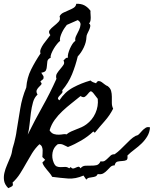

<svg xmlns="http://www.w3.org/2000/svg" viewBox="-70 -937 810 1012"><path d="M720.7 -265.6Q718.8 -239.3 706.5 -218.8Q694.3 -198.2 676.8 -181.2Q659.2 -164.1 638.7 -148.9Q618.2 -133.8 601.6 -117.2Q604.5 -96.7 595.7 -92.8Q586.9 -88.9 574.7 -88.4Q562.5 -87.9 550.3 -85.4Q538.1 -83 534.2 -65.4Q520.5 -65.4 511.7 -56.6Q502.9 -47.9 494.1 -38.6Q485.4 -29.3 474.1 -22.9Q462.9 -16.6 445.3 -19.5Q440.4 -9.8 432.6 -6.8Q424.8 -3.9 416 -2.9Q407.2 -2 398.9 0Q390.6 2 384.8 9.8L370.1 -11.7Q328.1 6.8 288.6 3.9Q249 1 205.1 -4.9Q199.2 -15.6 191.9 -24.4Q184.6 -33.2 177.2 -42Q169.9 -50.8 163.6 -59.6Q157.2 -68.4 153.3 -80.1L168 -94.7L153.3 -109.4Q153.3 -117.2 154.3 -127Q155.3 -136.7 154.8 -146Q154.3 -155.3 150.9 -163.6Q147.5 -171.9 137.7 -176.8Q115.2 -155.3 99.1 -129.4Q83 -103.5 67.9 -76.2Q52.7 -48.8 36.1 -22.5Q19.5 3.9 -3.9 25.4Q1 40 -6.8 44.9Q-14.6 49.8 -26.4 54.7Q-44.9 36.1 -48.3 16.1Q-51.8 -3.9 -46.9 -25.4Q-42 -46.9 -32.7 -67.9Q-23.4 -88.9 -15.6 -108.4Q-10.7 -120.1 -8.3 -130.9Q-5.9 -141.6 -3.9 -154.3Q-2 -162.1 0.5 -169.4Q2.9 -176.8 4.9 -184.6Q8.8 -201.2 12.2 -216.3Q15.6 -231.4 17.6 -248Q27.3 -305.7 36.6 -363.8Q45.9 -421.9 68.4 -475.6Q72.3 -527.3 93.8 -570.3Q115.2 -613.3 143.6 -655.3Q139.6 -666 145 -679.2Q150.4 -692.4 159.7 -705.6Q168.9 -718.8 179.2 -731Q189.5 -743.2 195.3 -752Q183.6 -767.6 191.9 -778.3Q200.2 -789.1 213.9 -799.8Q227.5 -810.5 238.8 -822.3Q250 -834 244.1 -850.6Q250 -863.3 263.7 -870.1Q277.3 -877 292 -882.8Q306.6 -888.7 318.4 -896Q330.1 -903.3 332 -917Q357.4 -918 375 -908.7Q392.6 -899.4 407.2 -879.9Q406.2 -873 407.2 -863.8Q408.2 -854.5 408.2 -845.2Q408.2 -835.9 406.7 -827.6Q405.3 -819.3 399.4 -813.5Q407.2 -807.6 405.8 -798.3Q404.3 -789.1 399.9 -779.3Q395.5 -769.5 390.6 -759.8Q385.7 -750 385.7 -742.2Q384.8 -714.8 371.6 -687Q358.4 -659.2 339.8 -639.6Q328.1 -590.8 309.6 -545.4Q291 -500 257.8 -460.9Q261.7 -452.1 256.3 -445.8Q251 -439.5 244.6 -433.1Q238.3 -426.8 235.8 -420.9Q233.4 -415 243.2 -408.2Q271.5 -452.1 314.9 -475.6Q358.4 -499 407.2 -512.7Q414.1 -505.9 421.4 -503.4Q428.7 -501 436.5 -498Q442.4 -509.8 450.2 -509.8Q458 -509.8 465.8 -504.4Q473.6 -499 481.9 -492.2Q490.2 -485.4 497.1 -483.4Q511.7 -472.7 515.6 -458Q519.5 -443.4 519.5 -427.2Q519.5 -411.1 519.5 -394.5Q519.5 -377.9 526.4 -364.3Q508.8 -329.1 481.9 -298.8Q455.1 -268.6 429.7 -237.3L421.9 -244.1Q394.5 -217.8 358.9 -196.8Q323.2 -175.8 288.1 -162.1Q274.4 -168.9 262.7 -174.3Q251 -179.7 234.4 -176.8Q211.9 -160.2 207 -132.8Q202.1 -105.5 212.9 -80.1Q219.7 -63.5 229.5 -59.6Q239.3 -55.7 250.5 -56.2Q261.7 -56.6 272.9 -57.1Q284.2 -57.6 294.9 -49.8L302.7 -56.6Q309.6 -47.9 315.9 -48.8Q322.3 -49.8 329.1 -53.2Q335.9 -56.6 342.3 -58.1Q348.6 -59.6 354.5 -49.8Q364.3 -62.5 379.4 -63.5Q394.5 -64.5 409.7 -64Q424.8 -63.5 438.5 -66.4Q452.1 -69.3 460 -86.9Q474.6 -84 482.9 -89.8Q491.2 -95.7 498.5 -103Q505.9 -110.4 513.2 -117.2Q520.5 -124 534.2 -124Q549.8 -134.8 563.5 -147.9Q577.1 -161.1 590.3 -174.3Q603.5 -187.5 616.7 -200.2Q629.9 -212.9 646.5 -221.7Q656.2 -222.7 664.1 -231.4Q671.9 -240.2 680.2 -249Q688.5 -257.8 698.2 -263.7Q708 -269.5 720.7 -265.6ZM282.2 -805.7Q277.3 -799.8 270 -789.1Q262.7 -778.3 256.8 -766.1Q251 -753.9 247.6 -741.7Q244.1 -729.5 247.1 -721.7Q240.2 -716.8 231 -705.6Q221.7 -694.3 213.9 -681.2Q206.1 -668 200.7 -654.8Q195.3 -641.6 197.3 -632.8Q181.6 -626 179.7 -613.8Q177.7 -601.6 177.2 -589.4Q176.8 -577.1 172.4 -566.9Q168 -556.6 147.5 -553.7L159.2 -535.2Q160.2 -527.3 159.2 -523.9Q158.2 -520.5 155.3 -518.1Q152.3 -515.6 148.9 -513.2Q145.5 -510.7 142.6 -505.9Q152.3 -498 147.9 -492.2Q143.6 -486.3 136.2 -479.5Q128.9 -472.7 124 -462.9Q119.1 -453.1 127.9 -438.5Q111.3 -423.8 104 -397.9Q96.7 -372.1 92.8 -342.3Q88.9 -312.5 85.9 -282.2Q83 -252 76.2 -227.5Q113.3 -302.7 153.3 -374Q193.4 -445.3 227.5 -521.5Q222.7 -538.1 230.5 -550.3Q238.3 -562.5 248 -573.7Q257.8 -585 264.6 -595.2Q271.5 -605.5 264.6 -618.2Q269.5 -623 274.9 -628.4Q280.3 -633.8 288.1 -632.8Q286.1 -641.6 289.6 -654.8Q293 -668 298.8 -681.2Q304.7 -694.3 312 -705.6Q319.3 -716.8 327.1 -721.7Q324.2 -734.4 332 -749.5Q339.8 -764.6 346.7 -779.3Q353.5 -793.9 354.5 -807.6Q355.5 -821.3 339.8 -831.1ZM445.3 -416Q439.5 -423.8 433.6 -431.2Q427.7 -438.5 421.9 -446.3Q411.1 -459 405.3 -454.6Q399.4 -450.2 393.1 -441.9Q386.7 -433.6 377.9 -427.2Q369.1 -420.9 354.5 -430.7Q332 -412.1 307.1 -392.6Q282.2 -373 259.3 -351.6Q236.3 -330.1 218.3 -305.2Q200.2 -280.3 191.4 -250Q201.2 -234.4 214.4 -230.5Q227.5 -226.6 240.2 -227.1Q252.9 -227.5 263.7 -229.5Q274.4 -231.4 280.3 -228.5Q292 -238.3 305.2 -244.1Q318.4 -250 332.5 -255.4Q346.7 -260.7 359.9 -266.6Q373 -272.5 384.8 -281.2Q417 -304.7 433.1 -340.8Q449.2 -377 445.3 -416Z"/></svg>

Font: Homemade Apple
Style: Regular
Weight: 400
Version: Version 1.001